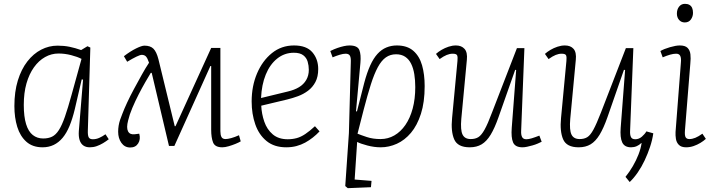

<svg xmlns="http://www.w3.org/2000/svg" viewBox="-20 -754 3723 1001"><path d="M438 -74Q437 -48 442.5 -38Q448 -28 464 -28Q481 -28 497 -35Q513 -42 530 -54L547 -28Q533 -17 517 -7.5Q501 2 484 8Q467 14 448 14Q428 14 414.5 4.5Q401 -5 395 -24Q389 -43 391 -71L413 -339L406 -340L370 -185Q358 -135 342.5 -97.5Q327 -60 306.5 -35.5Q286 -11 260 1.5Q234 14 202 14Q150 14 117.5 -15Q85 -44 70 -92.5Q55 -141 55 -201Q55 -276 73 -334.5Q91 -393 122.5 -433.5Q154 -474 194.5 -495Q235 -516 280 -516Q314 -516 343 -510Q372 -504 403 -493L436 -513L451 -506ZM205 -32Q232 -32 251.5 -41.5Q271 -51 287 -76Q303 -101 318.5 -145.5Q334 -190 353 -259L405 -447Q384 -458 351 -466.5Q318 -475 285 -475Q248 -475 215 -456.5Q182 -438 157 -403Q132 -368 118 -319Q104 -270 104 -207Q104 -146 116 -107Q128 -68 151 -50Q174 -32 205 -32Z M889 7H861L771 -374H766Q755 -356 738 -326.5Q721 -297 703 -262Q685 -227 670 -191.5Q655 -156 648 -126Q638 -88 647.5 -69.5Q657 -51 682 -54L706 -57Q714 -28 700.5 -6.5Q687 15 659 15Q630 15 613 -9Q596 -33 596 -67Q596 -83 598.5 -98.5Q601 -114 606 -129Q611 -144 618 -161Q627 -185 642.5 -218.5Q658 -252 678.5 -290Q699 -328 719 -364Q739 -400 757 -427Q749 -451 741 -459.5Q733 -468 719 -468Q711 -468 692 -459Q673 -450 643 -432L626 -461Q660 -487 689.5 -501.5Q719 -516 733 -516Q764 -516 780 -500Q796 -484 806 -445L891 -96H895L1081 -504H1129V-70Q1129 -51 1134.5 -40Q1140 -29 1156 -29Q1167 -29 1185.5 -34Q1204 -39 1226 -49L1235 -17Q1225 -11 1208 -4Q1191 3 1172 8.5Q1153 14 1139 14Q1101 14 1091 -11Q1081 -36 1081 -78V-410H1077Z M1513 -517Q1578 -517 1608.5 -481.5Q1639 -446 1639 -394Q1639 -354 1624.5 -326.5Q1610 -299 1586 -281Q1562 -263 1533.5 -252.5Q1505 -242 1476 -235L1342 -203Q1344 -160 1358 -119.5Q1372 -79 1402 -53.5Q1432 -28 1480 -28Q1505 -28 1527 -34Q1549 -40 1572 -55.5Q1595 -71 1622 -96L1646 -69Q1630 -52 1611 -37Q1592 -22 1571 -10.5Q1550 1 1525.5 7.5Q1501 14 1472 14Q1410 14 1370 -18.5Q1330 -51 1311 -105.5Q1292 -160 1292 -225Q1292 -305 1320 -371Q1348 -437 1397.5 -477Q1447 -517 1513 -517ZM1590 -390Q1590 -412 1584 -432.5Q1578 -453 1561 -466Q1544 -479 1512 -479Q1463 -479 1425 -448.5Q1387 -418 1365.5 -365Q1344 -312 1341 -243L1481 -277Q1515 -285 1539 -299.5Q1563 -314 1576.5 -337Q1590 -360 1590 -390Z M1809 -431Q1810 -454 1804 -464Q1798 -474 1782 -474Q1769 -474 1751 -468.5Q1733 -463 1714 -455L1702 -488Q1722 -498 1739.5 -504Q1757 -510 1773 -513.5Q1789 -517 1802 -517Q1844 -517 1853.5 -493Q1863 -469 1859 -426L1836 -174L1841 -173L1879 -322Q1893 -375 1910 -412.5Q1927 -450 1948 -473Q1969 -496 1994.5 -506.5Q2020 -517 2049 -517Q2103 -517 2135 -489Q2167 -461 2180.5 -413.5Q2194 -366 2194 -305Q2194 -221 2174.5 -160.5Q2155 -100 2122.5 -61.5Q2090 -23 2049 -4.5Q2008 14 1965 14Q1931 14 1895 4.5Q1859 -5 1842 -14L1829 182L1917 189L1914 222L1793 227L1780 216L1799 -60ZM2045 -471Q2015 -471 1992 -455Q1969 -439 1950 -404Q1931 -369 1913.5 -314Q1896 -259 1876 -182L1844 -57Q1861 -50 1892.5 -39.5Q1924 -29 1964 -29Q2003 -29 2036 -48Q2069 -67 2093.5 -102.5Q2118 -138 2131.5 -188Q2145 -238 2145 -300Q2145 -336 2140 -367Q2135 -398 2123.5 -421.5Q2112 -445 2092.5 -458Q2073 -471 2045 -471Z M2253 -473Q2265 -484 2282 -494Q2299 -504 2318.5 -510.5Q2338 -517 2357 -517Q2386 -517 2402 -499Q2418 -481 2414 -442L2385 -134Q2380 -76 2391.5 -52.5Q2403 -29 2434 -29Q2458 -29 2474 -39Q2490 -49 2506.5 -78.5Q2523 -108 2545 -167L2675 -503H2714L2697 -71Q2696 -51 2702 -39.5Q2708 -28 2724 -28Q2736 -28 2752.5 -33Q2769 -38 2792 -47L2804 -15Q2796 -11 2783.5 -5.5Q2771 0 2756.5 4Q2742 8 2728.5 11Q2715 14 2704 14Q2666 14 2655 -11.5Q2644 -37 2648 -88L2671 -389L2666 -390L2579 -143Q2559 -86 2538 -51.5Q2517 -17 2491 -1.5Q2465 14 2429 14Q2366 14 2348 -27.5Q2330 -69 2337 -139L2365 -436Q2367 -456 2363.5 -465Q2360 -474 2340 -474Q2325 -474 2309 -467.5Q2293 -461 2272 -446Z M2821 -473Q2833 -484 2850 -494Q2867 -504 2886.5 -510.5Q2906 -517 2925 -517Q2955 -517 2970.5 -499Q2986 -481 2982 -442L2953 -134Q2948 -76 2959.5 -52.5Q2971 -29 3002 -29Q3026 -29 3042 -39Q3058 -49 3074 -78.5Q3090 -108 3113 -167L3243 -503H3282L3265 -71Q3264 -51 3269.5 -39.5Q3275 -28 3292 -28Q3311 -28 3326.5 -41.5Q3342 -55 3350 -69L3386 -59Q3381 -24 3369 12Q3357 48 3341 82Q3325 116 3305 145Q3285 174 3263 195L3241 168Q3262 142 3279.5 112Q3297 82 3309 51Q3321 20 3325 -8H3323Q3313 2 3299.5 8Q3286 14 3270 14Q3236 14 3224 -11.5Q3212 -37 3216 -88L3239 -389L3233 -390L3147 -143Q3127 -86 3106 -51.5Q3085 -17 3059 -1.5Q3033 14 2997 14Q2934 14 2916 -27.5Q2898 -69 2905 -139L2933 -436Q2935 -456 2931.5 -465Q2928 -474 2908 -474Q2893 -474 2877 -467.5Q2861 -461 2840 -446Z M3530 -429Q3532 -451 3526.5 -462.5Q3521 -474 3505 -474Q3491 -474 3473.5 -469Q3456 -464 3435 -455L3423 -488Q3442 -499 3473 -508Q3504 -517 3524 -517Q3552 -517 3564.5 -504.5Q3577 -492 3579.5 -471Q3582 -450 3579 -422L3551 -74Q3549 -48 3554.5 -38.5Q3560 -29 3574 -29Q3589 -29 3605 -35.5Q3621 -42 3642 -57L3660 -30Q3648 -19 3631.5 -9Q3615 1 3596 7.5Q3577 14 3557 14Q3532 14 3519.5 1.5Q3507 -11 3504 -29.5Q3501 -48 3502 -66ZM3509 -683Q3509 -705 3520.5 -719.5Q3532 -734 3551 -734Q3565 -734 3574.5 -728.5Q3584 -723 3588.5 -712.5Q3593 -702 3593 -687Q3593 -668 3582 -652.5Q3571 -637 3550 -637Q3532 -637 3520.5 -650Q3509 -663 3509 -683Z"/></svg>

Font: Literata ExtraLight
Style: Italic
Weight: 250
Italic angle: -2°
Designer: Latin by Veronika Burian and Jose Scaglione. Greek by Irene Vlachou. Cyrillic by Vera Evstafieva
Foundry: TypeTogether
Version: Version 3.002